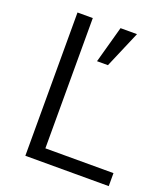

<svg xmlns="http://www.w3.org/2000/svg" viewBox="-135 -826 804 921"><g transform="rotate(20 267.5 -365.5)"><path d="M101.6 0Q101.6 -182.6 101.6 -731.4Q121.1 -731.4 179.7 -731.4Q179.7 -565.4 179.7 -66.4Q266.6 -66.4 527.3 -66.4Q527.3 -49.8 527.3 0Q420.9 0 101.6 0ZM269.5 -543.9Q282.2 -590.8 321.3 -731.4Q341.8 -731.4 405.3 -731.4Q385.7 -684.6 325.2 -543.9Q311.5 -543.9 269.5 -543.9Z"/></g></svg>

Font: Gothic A1
Style: Regular
Weight: 400
Designer: HanYang I&C Co.,Ltd.
Version: Version 2.50